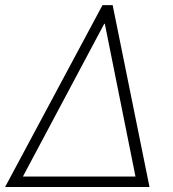

<svg xmlns="http://www.w3.org/2000/svg" viewBox="-36 -748 693 768"><path d="M-15.6 0 374 -727.5H414.6L562 0ZM55.7 -42H505.9L383.3 -652.8H380.9Z"/></svg>

Font: Inter ExtraLight
Style: Italic
Weight: 250
Italic angle: -9.3988°
Designer: Rasmus Andersson
Foundry: rsms
Version: Version 4.001;git-66647c0bb